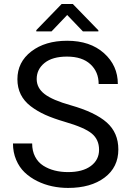

<svg xmlns="http://www.w3.org/2000/svg" viewBox="-20 -923 649 953"><path d="M300.3 -318.8Q245.1 -335 204.8 -353Q164.6 -371.1 132.1 -396Q99.6 -420.9 83 -454.3Q66.4 -487.8 66.4 -529.8Q66.4 -614.7 135.3 -667.7Q204.1 -720.7 313.5 -720.7Q427.2 -720.7 496.1 -659.2Q564.9 -597.7 564.9 -505.9H469.7Q469.7 -566.4 428.7 -604.2Q387.7 -642.1 312.5 -642.1Q240.2 -642.1 201.2 -610.6Q162.1 -579.1 162.1 -530.8Q162.1 -486.3 201.4 -456.1Q240.7 -425.8 331.5 -400.4Q452.1 -366.2 509.8 -315.2Q567.4 -264.2 567.4 -181.2Q567.4 -92.8 499 -41.5Q430.7 9.8 317.9 9.8Q277.3 9.8 238.5 1.5Q199.7 -6.8 164.3 -24.4Q128.9 -42 102.3 -67.4Q75.7 -92.8 60.1 -129.9Q44.4 -167 44.4 -210.9H139.6Q139.6 -173.3 154.3 -145.3Q168.9 -117.2 194.6 -100.8Q220.2 -84.5 251.2 -76.7Q282.2 -68.8 317.9 -68.8Q390.1 -68.8 430.9 -99.1Q471.7 -129.4 471.7 -179.7Q471.7 -230 435.8 -260Q399.9 -290 300.3 -318.8ZM160.2 -773.4 286.1 -903.3H341.3L468.3 -772.5V-767.1H391.6L313.5 -848.6L235.8 -767.1H160.2Z"/></svg>

Font: Bert Sans Medium
Style: Regular
Weight: 500
Designer: Christian Robertson, Adam Twardoch, & Cristiano Sobral
Foundry: Google
Version: Version 12.135;January 10, 2020;FontCreator 12.0.0.2547 64-b